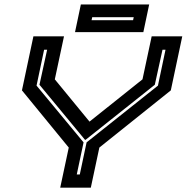

<svg xmlns="http://www.w3.org/2000/svg" viewBox="-20 -868 863 888"><path d="M258.5 0 298 -185.5 81.5 -450 134.5 -700H276L233.5 -501L394 -305.5L639 -501L681.5 -700H823L770 -450L439.5 -185.5L400 0ZM335 -61H349L380.5 -209.5L710.5 -472L745.5 -638H731.5L696 -476L376 -221.5H373L162.5 -476L198 -638H184L149 -472L366.5 -209.5ZM327 -719.5 354 -847.5H670L643 -719.5ZM403.5 -774.5H595.5L598.5 -788.5H406.5Z"/></svg>

Font: Tourney Expanded Regular
Style: Bold Italic
Weight: 700
Width: 7
Italic angle: -12°
Designer: Tyler Finck
Foundry: Etcetera Type Co
Version: Version 1.010; ttfautohint (v1.8.3)